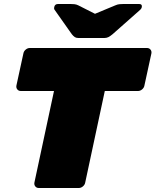

<svg xmlns="http://www.w3.org/2000/svg" viewBox="-20 -940 777 960"><path d="M174 0Q163 0 156.5 -8Q150 -16 152 -27L250 -485H84Q73 -485 66.5 -493Q60 -501 62 -512L97 -673Q99 -684 108.5 -692Q118 -700 129 -700H715Q726 -700 732.5 -692Q739 -684 737 -673L702 -512Q700 -501 690.5 -493Q681 -485 670 -485H504L406 -27Q404 -16 394.5 -8Q385 0 374 0ZM372 -750Q361 -750 354 -754.5Q347 -759 339 -769L253 -891Q249 -896 251 -904Q254 -920 270 -920H333Q343 -920 352.5 -919Q362 -918 372 -913L455 -871L556 -913Q567 -918 577 -919Q587 -920 597 -920H676Q692 -920 689 -904Q687 -896 681 -891L543 -769Q531 -759 522 -754.5Q513 -750 502 -750Z"/></svg>

Font: Rubik Black
Style: Italic
Weight: 900
Italic angle: -12°
Designer: Hubert and Fischer
Foundry: Hubert and Fischer
Version: Version 2.300;gftools[0.9.30]